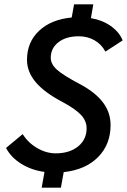

<svg xmlns="http://www.w3.org/2000/svg" viewBox="-20 -789 588 889"><path d="M492 -210Q492 -120 434 -61.5Q376 -3 275 8L262 80H173L186 7Q126 -1 78.5 -30.5Q31 -60 8 -104L85 -168Q110 -128 152 -103.5Q194 -79 238 -79Q302 -79 341.5 -111Q381 -143 381 -195Q381 -229 355 -257Q329 -285 267 -318Q184 -362 144.5 -409.5Q105 -457 105 -512Q105 -594 161 -646.5Q217 -699 312 -708L323 -769H412L401 -705Q454 -696 493 -668.5Q532 -641 548 -602L468 -550Q450 -584 417.5 -602.5Q385 -621 345 -621Q286 -621 250.5 -593.5Q215 -566 215 -521Q215 -492 244 -466Q273 -440 351 -399Q422 -361 457 -314.5Q492 -268 492 -210Z"/></svg>

Font: Sarabun Medium
Style: Italic
Weight: 500
Italic angle: -10°
Designer: Suppakit Chalermlarp | Katatrad Co.,Ltd.
Foundry: Cadson Demak Co.,Ltd.
Version: Version 1.000; ttfautohint (v1.6)